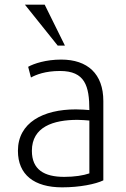

<svg xmlns="http://www.w3.org/2000/svg" viewBox="-20 -795 543 825"><path d="M247 10C323 10 391 -4 424 -20V-361C424 -478 356 -539 243 -539C178 -539 126 -522 101 -508L113 -462C135 -474 174 -490 238 -490C345 -490 364 -426 364 -322C351 -323 329 -325 306 -325C165 -325 57 -268 57 -147C57 -44 127 10 247 10ZM117 -147C117 -250 209 -280 313 -280C333 -280 349 -278 364 -277V-50C338 -41 300 -35 256 -35C170 -35 117 -66 117 -147ZM228 -599H259L172 -775H87Z"/></svg>

Font: Repo Light
Style: Regular
Weight: 300
Designer: Stefan Peev
Foundry: Context Ltd
Version: Version 001.502